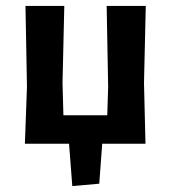

<svg xmlns="http://www.w3.org/2000/svg" viewBox="-20 -485 577 648"><path d="M64 0 71 -192 66 -465H197L191 -205L194 -96H342L345 -192L340 -465H472L466 -205L471 0H325L315 135L224 143L213 0Z"/></svg>

Font: Alegreya Sans SC
Style: Bold
Weight: 700
Designer: Juan Pablo del Peral
Foundry: Huerta Tipografica
Version: Version 2.007